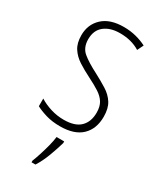

<svg xmlns="http://www.w3.org/2000/svg" viewBox="-193 -606 747 893"><g transform="rotate(30 180.5 -159.0)"><path d="M323 -130Q323 -65 284 -27.5Q245 10 168 10Q126 10 92.5 0Q59 -10 37 -22V-63Q64 -46 98 -35.5Q132 -25 168 -25Q228 -25 256.5 -53Q285 -81 285 -130Q285 -163 272 -184Q259 -205 234 -221Q209 -237 175 -254Q137 -273 107.5 -292Q78 -311 60.5 -338Q43 -365 43 -407Q43 -465 82.5 -502Q122 -539 196 -539Q231 -539 262 -531Q293 -523 318 -510L302 -477Q257 -505 195 -505Q143 -505 111.5 -480Q80 -455 80 -407Q80 -362 109 -338Q138 -314 191 -287Q227 -268 257.5 -249Q288 -230 305.5 -202.5Q323 -175 323 -130ZM221 70Q211 105 195.5 146.5Q180 188 159 221H138V212Q145 195 154 167Q163 139 170.5 110Q178 81 180 61H221Z"/></g></svg>

Font: Noto Sans Arabic Cond ExtLt
Style: Regular
Weight: 200
Width: 3
Designer: Monotype Design Team, Nadine Chahine, Nizar Qandah and Khaled Hosny
Foundry: Monotype Imaging Inc.
Version: Version 2.012; ttfautohint (v1.8.4.7-5d5b)